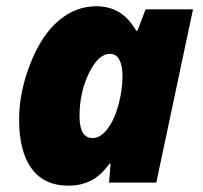

<svg xmlns="http://www.w3.org/2000/svg" viewBox="-20 -583 647 613"><path d="M275.9 -142.1Q300.3 -142.1 322.5 -170.7Q344.7 -199.2 357.9 -247.1Q371.1 -294.9 371.1 -340.8Q371.1 -372.6 361.3 -391.8Q351.6 -411.1 331.1 -411.1Q293.9 -411.1 263.9 -349.4Q233.9 -287.6 233.9 -211.9Q233.9 -142.1 275.9 -142.1ZM479 0H328.1L333 -60.1H329.1Q301.8 -22 270 -6.1Q238.3 9.8 198.2 9.8Q121.1 9.8 81.1 -44.7Q41 -99.1 41 -201.2Q41 -288.6 76.7 -379.4Q112.3 -470.2 166.7 -516.6Q221.2 -563 287.1 -563Q328.1 -563 359.4 -544.7Q390.6 -526.4 415 -484.9H418.9L444.8 -553.2H596.2Z"/></svg>

Font: TypoPRO Open Sans
Style: Italic
Weight: 800
Italic angle: -12°
Foundry: Ascender Corporation
Version: Version 1.10